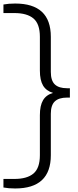

<svg xmlns="http://www.w3.org/2000/svg" viewBox="-38 -838 440 1088"><path d="M48 230Q10.5 230 -18.5 224.5V176H43.5Q115.5 176 151.8 145.2Q188 114.5 188 41.5V-185.5Q188 -240 206 -270.2Q224 -300.5 262.5 -311.5Q224 -323 206 -353.2Q188 -383.5 188 -438V-629.5Q188 -702.5 151.8 -733.2Q115.5 -764 43.5 -764H-18.5V-812.5Q10.5 -818 48 -818Q250 -818 250 -629.5V-430.5Q250 -381 272.8 -359.5Q295.5 -338 342 -338H358V-285H342Q295.5 -285 272.8 -263.5Q250 -242 250 -193V41.5Q250 230 48 230Z"/></svg>

Font: Encode Sans Expanded Expanded Light
Style: Regular
Weight: 300
Width: 7
Designer: Multiple Designers
Foundry: Impallari Type
Version: Version 3.000; ttfautohint (v1.8.3) -l 8 -r 50 -G 200 -x 14 